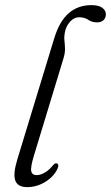

<svg xmlns="http://www.w3.org/2000/svg" viewBox="-20 -740 444 768"><path d="M345.5 -719.5Q375 -719.5 389.2 -708.8Q403.5 -698 403.5 -683Q403.5 -668.5 394.2 -659.5Q385 -650.5 368 -650.5Q348 -650.5 333 -660.8Q318 -671 296.5 -671Q276 -671 259.8 -652.8Q243.5 -634.5 239 -608.5Q236 -592.5 237.8 -577.5Q239.5 -562.5 240 -544.8Q240.5 -527 233 -503.5L116 -118.5Q101.5 -71 105 -55.2Q108.5 -39.5 126.5 -39.5Q141.5 -39.5 159 -49.5Q176.5 -59.5 193 -80Q200.5 -88.5 207 -86.5Q217.5 -83 210.5 -66.5Q196.5 -34.5 162 -13Q127.5 8.5 88.5 8.5Q51 8.5 41.2 -17.8Q31.5 -44 49.5 -103L197 -587Q218 -655.5 255.2 -687.5Q292.5 -719.5 345.5 -719.5Z"/></svg>

Font: Fraunces 72pt Soft Light
Style: Italic
Weight: 300
Italic angle: -16°
Version: Version 1.000;[b76b70a41]